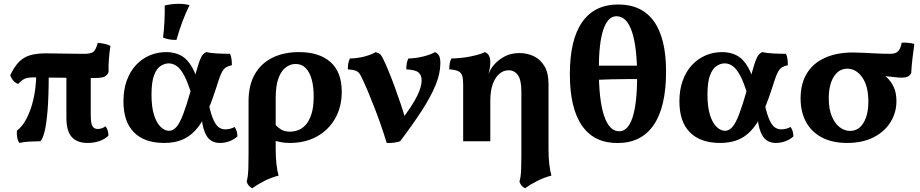

<svg xmlns="http://www.w3.org/2000/svg" viewBox="-20 -740 4823 1006"><path d="M75 -300.1Q59.2 -306.3 48.3 -319.3Q37.4 -332.3 33.9 -346.6Q56.5 -393.3 81.5 -417.7Q106.5 -442 140.3 -451.3Q174 -460.5 221.6 -460.5Q234.1 -460.5 257.4 -460Q280.7 -459.5 309.6 -459.3Q338.5 -459 367.9 -458.5Q397.3 -458 422.1 -458Q456.5 -458 469.6 -468.9Q482.8 -479.9 492.3 -515.3Q509.5 -514.3 528.3 -510.2Q547.1 -506.2 558.7 -499.6Q552.7 -463.2 550.3 -426.6Q547.8 -389.9 548.9 -362.4Q543.3 -348.1 530.3 -339.8Q517.3 -331.4 476.9 -331.4Q378 -331.4 293.9 -332.9Q209.9 -334.4 153.1 -334.4Q135.2 -334.4 122.5 -331.7Q109.7 -328.9 98.8 -321.4Q87.8 -313.9 75 -300.1ZM81.6 9Q73.5 -2.1 70.2 -20.2Q67 -38.3 68.5 -55Q98 -78.5 117.5 -115.7Q137 -152.8 148.8 -195.6Q160.6 -238.5 165.4 -279.6Q170.1 -320.8 170.1 -352.8L235.3 -351.8Q235.3 -234.9 229.2 -160.7Q223.1 -86.5 212.9 -48Q202.7 -9.6 191.5 0Q158.1 0.5 131.3 2Q104.6 3.5 81.6 9ZM439.3 9Q384.3 9 356.1 -21.9Q327.9 -52.8 327.9 -123V-356H455.5V-139.3Q455.5 -94.6 464.2 -79.4Q472.8 -64.2 491.8 -64.2Q513.7 -64.2 533.2 -78.5Q547.3 -59.8 548.2 -29.3Q532.7 -12.9 503.5 -1.9Q474.4 9 439.3 9Z M839.8 9Q737.2 9 682 -46.4Q626.8 -101.7 626.8 -209.1Q626.8 -269.4 644 -317.2Q661.1 -365 691.8 -398.4Q722.5 -431.7 763.4 -449.4Q804.2 -467 851.1 -467Q895.4 -467 929.3 -448.4Q963.2 -429.7 987.7 -385.6Q1012.2 -341.6 1028.9 -264.2L984.2 -241.5Q965.2 -306.9 945.7 -343.2Q926.2 -379.6 906.3 -393.7Q886.4 -407.9 863.6 -407.9Q842.8 -407.9 821.7 -394.5Q800.6 -381.1 787.2 -345.5Q773.8 -310 773.8 -243.7Q773.8 -178.3 787.4 -136.3Q801 -94.4 822.4 -74.5Q843.7 -54.7 865.3 -54.7Q887.4 -54.7 904.9 -75.3Q922.5 -95.9 939.9 -141.8Q957.3 -187.6 978.7 -262.9Q997.5 -326.8 1008.4 -365.3Q1019.2 -403.8 1026.9 -424Q1034.6 -444.3 1042.1 -453.1Q1049.7 -461.9 1060.7 -467Q1081.5 -462 1116.3 -460Q1151.2 -458 1185.3 -458Q1191 -445.8 1193 -430.1Q1195 -414.4 1195 -398.3Q1177.1 -394.7 1165.7 -388Q1154.2 -381.2 1145.5 -366.9Q1136.8 -352.6 1128.2 -327Q1119.5 -301.4 1106.2 -260.3Q1083.2 -189.6 1058 -138.9Q1032.8 -88.3 1002.2 -55.5Q971.6 -22.6 932.2 -6.8Q892.8 9 839.8 9ZM1132.9 9Q1086.3 9 1063.9 -26.2Q1041.5 -61.5 1037.3 -120.1L1073.8 -194Q1086.3 -137.2 1100 -108.9Q1113.7 -80.5 1128.7 -71.4Q1143.7 -62.2 1159.6 -62.2Q1186.7 -62.2 1209.2 -74.7Q1223.2 -56 1224.2 -25.5Q1207.5 -9.5 1182.7 -0.2Q1157.9 9 1132.9 9ZM904.6 -531Q883.3 -530.5 866.7 -533.6Q850.1 -536.7 834.4 -542.8Q839.4 -583.5 841.7 -628.5Q844 -673.5 843 -711.4Q860.7 -715.4 879 -717.7Q897.2 -720 915 -720Q948.3 -720 973 -713Q951.3 -668.4 934.7 -623.8Q918.1 -579.3 904.6 -531Z M1547.5 -467Q1652.6 -467 1711.6 -414.9Q1770.6 -362.8 1770.6 -259.1Q1770.6 -180.5 1736.5 -120Q1702.4 -59.5 1641.1 -25.2Q1579.9 9 1497.6 9Q1474.8 9 1455.7 5.6Q1436.5 2.1 1413.7 -4.3V-97.5Q1431 -75.4 1450.9 -62.8Q1470.7 -50.1 1499.6 -50.1Q1518.5 -50.1 1540.1 -57.3Q1561.6 -64.5 1580.5 -84.4Q1599.3 -104.4 1611.4 -141Q1623.6 -177.7 1623.6 -235.6Q1623.6 -285.2 1613.3 -323.3Q1602.9 -361.5 1581.9 -383.2Q1560.9 -404.9 1528.5 -404.9Q1503.5 -404.9 1479.4 -388.4Q1455.3 -371.9 1439.9 -332.4Q1424.5 -293 1424.5 -225.2V40Q1424.5 84 1428.5 119.7Q1432.6 155.5 1439.6 180.1Q1403 189.4 1367.9 206.8Q1332.8 224.1 1301.7 246.2Q1290 241.1 1282.9 232Q1275.8 222.9 1272.3 211.6Q1276.3 197.2 1278.3 181.7Q1280.3 166.3 1281.3 140.2Q1282.3 114.2 1282.3 69.3V-210.4Q1282.3 -292.5 1314.4 -349.7Q1346.4 -406.8 1406 -436.9Q1465.6 -467 1547.5 -467Z M2006.1 9Q1992.2 -37.3 1975.4 -85.4Q1958.6 -133.4 1940.5 -180Q1922.5 -226.6 1904.8 -268.2Q1887.1 -309.8 1870.8 -342.6Q1860.7 -362.7 1846.1 -368.7Q1831.4 -374.6 1802.4 -376.7Q1802.4 -391.9 1804.6 -406.6Q1806.9 -421.3 1813.5 -433.5Q1855.3 -434.5 1892.6 -444.7Q1930 -455 1948 -467Q1964.1 -462.5 1971.5 -456.2Q1978.8 -449.9 1987.9 -430.7Q1999.4 -407.7 2015.1 -369.7Q2030.8 -331.8 2047.5 -286.4Q2064.2 -241 2080.1 -193.8Q2096 -146.5 2107.3 -104.3H2078.4Q2141.8 -188 2165.5 -236.9Q2189.2 -285.7 2189.2 -319.1Q2189.2 -346.3 2172.9 -360.2Q2156.5 -374.1 2108.8 -376.7Q2108.8 -391.9 2111 -406.6Q2113.3 -421.3 2119.8 -433.5Q2160.8 -434.5 2200.2 -444.7Q2239.7 -455 2259.1 -467Q2274.3 -460.4 2280.8 -447.5Q2287.3 -434.6 2287.3 -408.1Q2287.3 -354.8 2262.2 -293.8Q2237 -232.8 2190.1 -160.5Q2143.2 -88.2 2076.7 0Q2064 5 2044.2 7.5Q2024.4 10 2006.1 9Z M2731.2 246.2Q2719.5 241.1 2712.4 232Q2705.3 222.9 2701.8 211.6Q2705.8 197.2 2707.8 181.7Q2709.8 166.3 2710.8 140.2Q2711.8 114.2 2711.8 69.3V-259.7Q2711.8 -321.8 2693.3 -346.8Q2674.8 -371.8 2644.9 -371.8Q2618.5 -371.8 2596.6 -353.4Q2574.8 -335.1 2561.9 -299.6Q2549 -264.2 2549 -211V0H2406.8V-296.3Q2406.8 -325 2402.3 -341.5Q2397.9 -358.1 2382.4 -366.4Q2366.9 -374.6 2333.9 -376.7Q2333.9 -391.9 2336.2 -406.6Q2338.4 -421.3 2345 -433.5Q2398.5 -434.5 2447.9 -444.7Q2497.3 -455 2520.8 -467Q2534.9 -461.4 2542 -448.6Q2549 -435.7 2549 -412.2Q2549 -400.6 2546.7 -385Q2544.4 -369.5 2539.4 -352.5Q2544.5 -363.3 2550.9 -375.8Q2557.3 -388.3 2568 -399.9Q2589.1 -424.9 2622.5 -443.4Q2656 -462 2701.8 -462Q2741.4 -462 2775.9 -446Q2810.3 -430 2832.2 -394.2Q2854 -358.4 2854 -299V40Q2854 84 2858 119.7Q2862.1 155.5 2869.1 180.1Q2832.5 189.4 2797.4 206.8Q2762.3 224.1 2731.2 246.2Z M3215.2 9.5Q3092.2 9.5 3029 -82.1Q2965.8 -173.7 2965.8 -351.8Q2965.8 -531.7 3030.3 -624.1Q3094.8 -716.5 3219.5 -716.5Q3343.1 -716.5 3406.5 -627.8Q3469.9 -539.2 3469.9 -364.8Q3469.9 -180.1 3405.2 -85.3Q3340.4 9.5 3215.2 9.5ZM3224.8 -52.1Q3270.5 -52.1 3294.3 -124.9Q3318.2 -197.6 3318.2 -339.1Q3318.2 -495 3290.8 -575Q3263.4 -654.9 3210 -654.9Q3164.8 -654.9 3141.1 -584.5Q3117.5 -514.1 3117.5 -377Q3117.5 -217 3144.7 -134.6Q3171.9 -52.1 3224.8 -52.1ZM3088.5 -321.1V-395.9H3351.3V-325.6Q3306.6 -325.6 3268.6 -325.6Q3230.5 -325.6 3188.8 -324.6Q3147.1 -323.6 3088.5 -321.1Z M3752.8 9Q3650.2 9 3595 -46.4Q3539.8 -101.7 3539.8 -209.1Q3539.8 -269.4 3557 -317.2Q3574.1 -365 3604.8 -398.4Q3635.5 -431.7 3676.4 -449.4Q3717.2 -467 3764.1 -467Q3808.4 -467 3842.3 -448.4Q3876.2 -429.7 3900.7 -385.6Q3925.2 -341.6 3941.9 -264.2L3897.2 -241.5Q3878.2 -306.9 3858.7 -343.2Q3839.2 -379.6 3819.3 -393.7Q3799.4 -407.9 3776.6 -407.9Q3755.8 -407.9 3734.7 -394.5Q3713.6 -381.1 3700.2 -345.5Q3686.8 -310 3686.8 -243.7Q3686.8 -178.3 3700.4 -136.3Q3714 -94.4 3735.4 -74.5Q3756.7 -54.7 3778.3 -54.7Q3800.4 -54.7 3817.9 -75.3Q3835.5 -95.9 3852.9 -141.8Q3870.3 -187.6 3891.7 -262.9Q3910.5 -326.8 3921.4 -365.3Q3932.2 -403.8 3939.9 -424Q3947.6 -444.3 3955.1 -453.1Q3962.7 -461.9 3973.7 -467Q3994.5 -462 4029.3 -460Q4064.2 -458 4098.3 -458Q4104 -445.8 4106 -430.1Q4108 -414.4 4108 -398.3Q4090.1 -394.7 4078.7 -388Q4067.2 -381.2 4058.5 -366.9Q4049.8 -352.6 4041.2 -327Q4032.5 -301.4 4019.2 -260.3Q3996.2 -189.6 3971 -138.9Q3945.8 -88.3 3915.2 -55.5Q3884.6 -22.6 3845.2 -6.8Q3805.8 9 3752.8 9ZM4045.9 9Q3999.3 9 3976.9 -26.2Q3954.5 -61.5 3950.3 -120.1L3986.8 -194Q3999.3 -137.2 4013 -108.9Q4026.7 -80.5 4041.7 -71.4Q4056.7 -62.2 4072.6 -62.2Q4099.7 -62.2 4122.2 -74.7Q4136.2 -56 4137.2 -25.5Q4120.5 -9.5 4095.7 -0.2Q4070.9 9 4045.9 9Z M4418.7 9Q4341.7 9 4287 -19.5Q4232.3 -48 4203.6 -100.4Q4174.8 -152.9 4174.8 -224.4Q4174.8 -302.2 4207.9 -355.9Q4241.1 -409.7 4302.8 -437.4Q4364.5 -465 4449.2 -465Q4473.7 -465 4506 -463.3Q4538.3 -461.6 4574.6 -459.8Q4610.9 -458.1 4646.2 -458.1Q4674.9 -458.1 4687.4 -473.4Q4700 -488.8 4704.4 -516.3Q4720.7 -517.4 4738.9 -515.6Q4757.1 -513.8 4770.8 -509.7Q4765.9 -475.6 4761.1 -435Q4756.3 -394.3 4754.3 -357.4Q4748.3 -344.2 4736 -338.7Q4723.8 -333.1 4704.8 -333.1Q4683.2 -333.1 4653.5 -337.4Q4623.7 -341.7 4581.1 -342.7L4575.6 -372.1Q4602.9 -356.6 4625.9 -335.1Q4648.9 -313.7 4662.9 -283.5Q4676.9 -253.3 4676.9 -210.3Q4676.9 -149.3 4645.5 -99.3Q4614.2 -49.4 4556.4 -20.2Q4498.6 9 4418.7 9ZM4433.9 -54.1Q4479 -54.1 4504.4 -96.6Q4529.9 -139.1 4529.9 -207.7Q4529.9 -289.1 4497.8 -334.6Q4465.7 -380.1 4419.7 -380.1Q4374.6 -380.1 4348.4 -337.5Q4322.3 -294.9 4322.3 -225.3Q4322.3 -169.9 4338 -131.6Q4353.6 -93.3 4379.2 -73.7Q4404.8 -54.1 4433.9 -54.1Z"/></svg>

Font: Vollkorn
Style: Regular
Weight: 400
Designer: Friedrich Althausen
Foundry: Friedrich Althausen
Version: Version 5.001